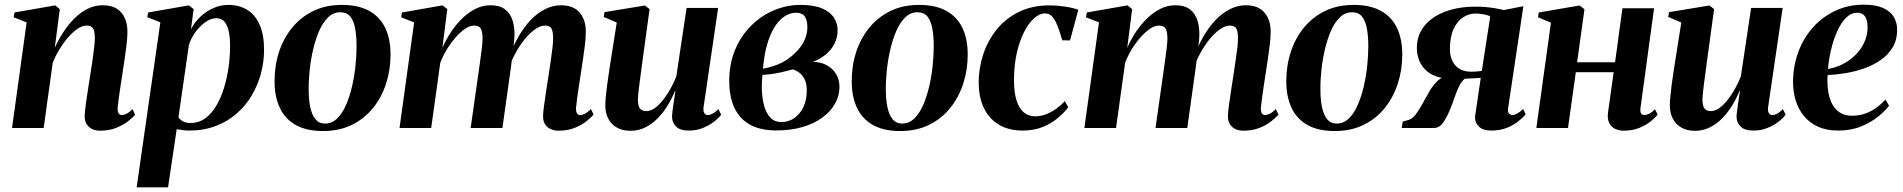

<svg xmlns="http://www.w3.org/2000/svg" viewBox="-20 -548 8146 822"><path d="M214.5 -343Q229 -376 249.8 -408.2Q270.5 -440.5 296.8 -467.2Q323 -494 354 -509.8Q385 -525.5 419.5 -525.5Q472.5 -525.5 499 -494.5Q525.5 -463.5 525.5 -412.5Q525.5 -388.5 522.2 -360.2Q519 -332 514.5 -302Q510 -272 505.5 -242Q501.5 -215 496.8 -184.8Q492 -154.5 488.5 -128Q485 -101.5 483.5 -85Q483.5 -67.5 488.8 -61.5Q494 -55.5 501.5 -55.5Q510.5 -55.5 522 -61.2Q533.5 -67 547.5 -80.5L558.5 -57Q548 -44 527.5 -28.2Q507 -12.5 477.2 -0.5Q447.5 11.5 407.5 11.5Q389.5 11.5 374.8 4.5Q360 -2.5 351.2 -16.2Q342.5 -30 342.5 -51.5Q342.5 -61 344.8 -80.2Q347 -99.5 350.5 -123.8Q354 -148 358 -173.5Q362 -199 365.5 -221.5Q369.5 -246 373 -269.8Q376.5 -293.5 379.5 -315.2Q382.5 -337 384.2 -355Q386 -373 386 -385Q386 -403.5 382.8 -415.5Q379.5 -427.5 371.8 -433Q364 -438.5 350 -438.5Q332.5 -438.5 311.8 -424.5Q291 -410.5 271 -387.2Q251 -364 233.8 -335.8Q216.5 -307.5 205.5 -278L167 0H31.5L94 -452L38.5 -474L42 -494.5L216 -525L236 -509Z M565 254 666.5 -452.5 610.5 -474.5 614 -494.5 788.5 -525 809 -509 797.5 -422Q812 -451.5 836.8 -475.2Q861.5 -499 892.5 -513Q923.5 -527 957.5 -527Q1004 -527 1038.5 -505.8Q1073 -484.5 1091.8 -441.5Q1110.5 -398.5 1110.5 -334.5Q1110.5 -283 1097 -232.8Q1083.5 -182.5 1057.2 -138.5Q1031 -94.5 992 -60.8Q953 -27 902.2 -8Q851.5 11 789 11Q776.5 11 763 9.2Q749.5 7.5 736.5 5L699.5 254ZM744 -45.5Q751 -35 763.8 -28.2Q776.5 -21.5 796 -21.5Q831.5 -21.5 859 -41.8Q886.5 -62 906.5 -96.2Q926.5 -130.5 939.5 -173.2Q952.5 -216 958.8 -262Q965 -308 965 -350.5Q965 -389 959 -415.5Q953 -442 940.2 -456Q927.5 -470 906 -470Q882.5 -470 858.2 -452.5Q834 -435 815.2 -408.5Q796.5 -382 788.5 -354.5Z M1443.5 -527Q1515 -527 1561 -501.2Q1607 -475.5 1629.5 -428Q1652 -380.5 1652 -314.5Q1652 -249.5 1633 -190.5Q1614 -131.5 1577.2 -85.8Q1540.5 -40 1486.5 -13.5Q1432.5 13 1363 13Q1292 13 1246 -13Q1200 -39 1177.8 -86.8Q1155.5 -134.5 1155.5 -198Q1155 -265 1174.2 -324.5Q1193.5 -384 1230.8 -429.5Q1268 -475 1321.5 -501Q1375 -527 1443.5 -527ZM1436.5 -495.5Q1407.5 -495.5 1385.2 -474.2Q1363 -453 1347.2 -417.5Q1331.5 -382 1321.2 -338.8Q1311 -295.5 1306 -250Q1301 -204.5 1301.5 -165Q1301.5 -121 1308.5 -88.2Q1315.5 -55.5 1330.8 -37.2Q1346 -19 1371.5 -19Q1400.5 -19 1422.8 -40.2Q1445 -61.5 1460.8 -97.2Q1476.5 -133 1486.8 -176.5Q1497 -220 1501.8 -265Q1506.5 -310 1506.5 -350Q1506.5 -393 1500.5 -425.8Q1494.5 -458.5 1479.8 -477Q1465 -495.5 1436.5 -495.5Z M1895 -509 1874 -343Q1888 -376 1909 -408.2Q1930 -440.5 1956.8 -467Q1983.5 -493.5 2014.5 -509.5Q2045.5 -525.5 2080.5 -525.5Q2119 -525.5 2142.2 -508Q2165.5 -490.5 2175.2 -458.2Q2185 -426 2182 -382.5Q2181.5 -374.5 2180 -362Q2178.5 -349.5 2176.5 -335.2Q2174.5 -321 2172 -308L2157 -294.5Q2174.5 -347 2198.8 -389.5Q2223 -432 2252.2 -462.5Q2281.5 -493 2314.5 -509.2Q2347.5 -525.5 2382 -525.5Q2434.5 -525.5 2461.2 -494.5Q2488 -463.5 2488 -412.5Q2488 -388.5 2484.8 -360.5Q2481.5 -332.5 2477 -302.2Q2472.5 -272 2468 -242Q2464 -215 2459.2 -184.8Q2454.5 -154.5 2451 -128Q2447.5 -101.5 2446 -85Q2446 -67.5 2451 -61.5Q2456 -55.5 2464 -55.5Q2473 -55.5 2484.5 -61.2Q2496 -67 2510 -81L2521.5 -57.5Q2510.5 -44.5 2490.2 -28.5Q2470 -12.5 2440.2 -0.5Q2410.5 11.5 2370.5 11.5Q2352.5 11.5 2337.2 4.5Q2322 -2.5 2313.5 -16.2Q2305 -30 2305 -51Q2305 -64.5 2308.8 -93.2Q2312.5 -122 2318 -156.8Q2323.5 -191.5 2328 -221.5Q2333 -254 2337.5 -285.2Q2342 -316.5 2345.2 -342.5Q2348.5 -368.5 2348 -385Q2348 -413 2341 -425.8Q2334 -438.5 2313 -438.5Q2294 -438.5 2271.8 -423.2Q2249.5 -408 2227.2 -381Q2205 -354 2185.8 -318.5Q2166.5 -283 2154 -242.5L2175.5 -327.5Q2173.5 -309.5 2171.8 -294.8Q2170 -280 2168 -265.2Q2166 -250.5 2163.5 -232L2131 0H1995L2026.5 -221.5Q2031 -254 2035.5 -285.5Q2040 -317 2043 -343Q2046 -369 2046 -384.5Q2045.5 -413 2038.2 -425.8Q2031 -438.5 2009.5 -438.5Q1992 -438.5 1971.5 -424.8Q1951 -411 1930.8 -388Q1910.5 -365 1893.2 -336.8Q1876 -308.5 1865 -279.5L1826 0H1690.5L1753 -452L1697.5 -474L1701 -494.5L1875 -525Z M2679 12Q2645 12 2621 -1.8Q2597 -15.5 2584.2 -39.8Q2571.5 -64 2571.5 -96.5Q2571.5 -111 2573.5 -133Q2575.5 -155 2578.8 -179.8Q2582 -204.5 2585.5 -227.8Q2589 -251 2591.5 -268L2620.5 -451.5L2564.5 -475.5L2568 -496L2741 -524.5L2761 -509L2730 -282.5Q2727.5 -263 2724.2 -239Q2721 -215 2718 -191.8Q2715 -168.5 2713 -150.2Q2711 -132 2711 -123.5Q2711 -106.5 2714.2 -95.2Q2717.5 -84 2725.5 -78.2Q2733.5 -72.5 2747.5 -72.5Q2771 -72.5 2794.8 -94.2Q2818.5 -116 2839.8 -150Q2861 -184 2875.5 -221L2919.5 -514H3054.5L2992 -88Q2990 -71.5 2995.5 -63.5Q3001 -55.5 3010 -55.5Q3019.5 -55.5 3031.5 -61.8Q3043.5 -68 3055.5 -81L3067.5 -57Q3055 -40.5 3034.2 -25Q3013.5 -9.5 2986.8 0.8Q2960 11 2930 11Q2891.5 11 2874.5 -6Q2857.5 -23 2857 -49.5Q2857 -54.5 2858.5 -66.8Q2860 -79 2862.2 -95Q2864.5 -111 2867 -127.8Q2869.5 -144.5 2871.5 -158.5L2870 -159Q2856.5 -126 2837.8 -95.5Q2819 -65 2795 -40.8Q2771 -16.5 2742 -2.2Q2713 12 2679 12Z M3303 10.5Q3250.5 10.5 3212.5 -4.2Q3174.5 -19 3150 -46.8Q3125.5 -74.5 3113.8 -113.5Q3102 -152.5 3102 -200.5Q3102 -275 3127.2 -335Q3152.5 -395 3195.8 -438Q3239 -481 3293.8 -504Q3348.5 -527 3406.5 -527Q3465 -527 3500 -511.8Q3535 -496.5 3550.5 -472Q3566 -447.5 3566 -419Q3566 -388.5 3553.2 -362.2Q3540.5 -336 3516.5 -315.8Q3492.5 -295.5 3460 -283Q3493 -283 3518.8 -269.2Q3544.5 -255.5 3559.2 -231.5Q3574 -207.5 3574 -176Q3574 -138.5 3555.2 -104.8Q3536.5 -71 3501.2 -45Q3466 -19 3415.8 -4.2Q3365.5 10.5 3303 10.5ZM3325.5 -25.5Q3355.5 -25.5 3379.8 -42Q3404 -58.5 3418.8 -88.2Q3433.5 -118 3434 -157.5Q3434.5 -184.5 3427 -203.2Q3419.5 -222 3406 -233.5Q3392.5 -245 3375 -251Q3364 -248.5 3350.8 -245Q3337.5 -241.5 3323.2 -238.2Q3309 -235 3293 -232.5Q3282 -231 3270 -229.5Q3258 -228 3244.5 -227.5Q3243 -216.5 3242.2 -203Q3241.5 -189.5 3241.5 -175.5Q3241.5 -135.5 3249.8 -101.2Q3258 -67 3276.5 -46.2Q3295 -25.5 3325.5 -25.5ZM3246.5 -254Q3270 -258 3290.5 -264.8Q3311 -271.5 3328 -280.2Q3345 -289 3356.5 -298Q3381 -316 3398.8 -336.8Q3416.5 -357.5 3426.5 -381.5Q3436.5 -405.5 3436.5 -431Q3436.5 -462 3425.2 -477.8Q3414 -493.5 3388.5 -493.5Q3361 -493.5 3337 -476.8Q3313 -460 3294.2 -429Q3275.5 -398 3263.2 -353.8Q3251 -309.5 3246.5 -254Z M3914.5 -527Q3986 -527 4032 -501.2Q4078 -475.5 4100.5 -428Q4123 -380.5 4123 -314.5Q4123 -249.5 4104 -190.5Q4085 -131.5 4048.2 -85.8Q4011.5 -40 3957.5 -13.5Q3903.5 13 3834 13Q3763 13 3717 -13Q3671 -39 3648.8 -86.8Q3626.5 -134.5 3626.5 -198Q3626 -265 3645.2 -324.5Q3664.5 -384 3701.8 -429.5Q3739 -475 3792.5 -501Q3846 -527 3914.5 -527ZM3907.5 -495.5Q3878.5 -495.5 3856.2 -474.2Q3834 -453 3818.2 -417.5Q3802.5 -382 3792.2 -338.8Q3782 -295.5 3777 -250Q3772 -204.5 3772.5 -165Q3772.5 -121 3779.5 -88.2Q3786.5 -55.5 3801.8 -37.2Q3817 -19 3842.5 -19Q3871.5 -19 3893.8 -40.2Q3916 -61.5 3931.8 -97.2Q3947.5 -133 3957.8 -176.5Q3968 -220 3972.8 -265Q3977.5 -310 3977.5 -350Q3977.5 -393 3971.5 -425.8Q3965.5 -458.5 3950.8 -477Q3936 -495.5 3907.5 -495.5Z M4357.5 11Q4270.5 11 4220.5 -43.5Q4170.5 -98 4170 -194.5Q4170 -256.5 4189.5 -315.5Q4209 -374.5 4247.2 -422Q4285.5 -469.5 4342.5 -497.2Q4399.5 -525 4473.5 -525Q4502 -525 4536.8 -520.2Q4571.5 -515.5 4596.5 -506L4561 -375L4528 -375.5Q4515.5 -418 4505 -443Q4494.5 -468 4482.8 -479.2Q4471 -490.5 4453.5 -490.5Q4430 -490.5 4406.5 -469.2Q4383 -448 4363.5 -409.2Q4344 -370.5 4332.5 -318Q4321 -265.5 4321 -202Q4321.5 -150 4332.5 -116.5Q4343.5 -83 4363.5 -66.5Q4383.5 -50 4411.5 -50Q4436.5 -50 4460 -59.5Q4483.5 -69 4503.8 -83.8Q4524 -98.5 4538.5 -115L4553.5 -89Q4536.5 -66 4509 -42.8Q4481.5 -19.5 4443.8 -4.2Q4406 11 4357.5 11Z M4827 -509 4806 -343Q4820 -376 4841 -408.2Q4862 -440.5 4888.8 -467Q4915.5 -493.5 4946.5 -509.5Q4977.5 -525.5 5012.5 -525.5Q5051 -525.5 5074.2 -508Q5097.5 -490.5 5107.2 -458.2Q5117 -426 5114 -382.5Q5113.5 -374.5 5112 -362Q5110.5 -349.5 5108.5 -335.2Q5106.5 -321 5104 -308L5089 -294.5Q5106.5 -347 5130.8 -389.5Q5155 -432 5184.2 -462.5Q5213.5 -493 5246.5 -509.2Q5279.5 -525.5 5314 -525.5Q5366.5 -525.5 5393.2 -494.5Q5420 -463.5 5420 -412.5Q5420 -388.5 5416.8 -360.5Q5413.5 -332.5 5409 -302.2Q5404.5 -272 5400 -242Q5396 -215 5391.2 -184.8Q5386.5 -154.5 5383 -128Q5379.5 -101.5 5378 -85Q5378 -67.5 5383 -61.5Q5388 -55.5 5396 -55.5Q5405 -55.5 5416.5 -61.2Q5428 -67 5442 -81L5453.5 -57.5Q5442.5 -44.5 5422.2 -28.5Q5402 -12.5 5372.2 -0.5Q5342.5 11.5 5302.5 11.5Q5284.5 11.5 5269.2 4.5Q5254 -2.5 5245.5 -16.2Q5237 -30 5237 -51Q5237 -64.5 5240.8 -93.2Q5244.5 -122 5250 -156.8Q5255.5 -191.5 5260 -221.5Q5265 -254 5269.5 -285.2Q5274 -316.5 5277.2 -342.5Q5280.5 -368.5 5280 -385Q5280 -413 5273 -425.8Q5266 -438.5 5245 -438.5Q5226 -438.5 5203.8 -423.2Q5181.5 -408 5159.2 -381Q5137 -354 5117.8 -318.5Q5098.5 -283 5086 -242.5L5107.5 -327.5Q5105.5 -309.5 5103.8 -294.8Q5102 -280 5100 -265.2Q5098 -250.5 5095.5 -232L5063 0H4927L4958.5 -221.5Q4963 -254 4967.5 -285.5Q4972 -317 4975 -343Q4978 -369 4978 -384.5Q4977.5 -413 4970.2 -425.8Q4963 -438.5 4941.5 -438.5Q4924 -438.5 4903.5 -424.8Q4883 -411 4862.8 -388Q4842.5 -365 4825.2 -336.8Q4808 -308.5 4797 -279.5L4758 0H4622.5L4685 -452L4629.5 -474L4633 -494.5L4807 -525Z M5775 -527Q5846.5 -527 5892.5 -501.2Q5938.5 -475.5 5961 -428Q5983.5 -380.5 5983.5 -314.5Q5983.5 -249.5 5964.5 -190.5Q5945.5 -131.5 5908.8 -85.8Q5872 -40 5818 -13.5Q5764 13 5694.5 13Q5623.5 13 5577.5 -13Q5531.5 -39 5509.2 -86.8Q5487 -134.5 5487 -198Q5486.5 -265 5505.8 -324.5Q5525 -384 5562.2 -429.5Q5599.5 -475 5653 -501Q5706.5 -527 5775 -527ZM5768 -495.5Q5739 -495.5 5716.8 -474.2Q5694.5 -453 5678.8 -417.5Q5663 -382 5652.8 -338.8Q5642.5 -295.5 5637.5 -250Q5632.5 -204.5 5633 -165Q5633 -121 5640 -88.2Q5647 -55.5 5662.2 -37.2Q5677.5 -19 5703 -19Q5732 -19 5754.2 -40.2Q5776.5 -61.5 5792.2 -97.2Q5808 -133 5818.2 -176.5Q5828.5 -220 5833.2 -265Q5838 -310 5838 -350Q5838 -393 5832 -425.8Q5826 -458.5 5811.2 -477Q5796.5 -495.5 5768 -495.5Z M6501 -81.5 6512 -58.5Q6502 -46.5 6482 -30Q6462 -13.5 6432.5 -1.2Q6403 11 6364 11Q6328.5 11 6311.2 -6.5Q6294 -24 6295 -48.5L6319.5 -215Q6311 -214 6298.5 -213.2Q6286 -212.5 6273.2 -212Q6260.5 -211.5 6251 -211Q6236 -198.5 6225.5 -176.2Q6215 -154 6206.2 -127.8Q6197.5 -101.5 6187 -77Q6172 -41 6156.5 -20.5Q6141 0 6118 0H5981L5985.5 -27.5L6010.5 -34.5Q6027.5 -39.5 6042 -59.2Q6056.5 -79 6070.8 -105.5Q6085 -132 6100.2 -157.8Q6115.5 -183.5 6134.2 -201.5Q6153 -219.5 6177 -221.5L6196 -211Q6158 -211 6129.8 -220.8Q6101.5 -230.5 6083.2 -248.5Q6065 -266.5 6055.8 -289.8Q6046.5 -313 6046 -339Q6045 -395 6077 -435.5Q6109 -476 6166 -497.8Q6223 -519.5 6297 -519.5Q6319.5 -519.5 6340 -517.8Q6360.5 -516 6380 -512.8Q6399.5 -509.5 6418 -505L6502 -521.5L6436.5 -84.5Q6434 -67.5 6440.8 -61.5Q6447.5 -55.5 6454 -55.5Q6463.5 -55.5 6475.5 -62Q6487.5 -68.5 6501 -81.5ZM6324 -244.5 6360 -477Q6354.5 -481 6344.8 -483.8Q6335 -486.5 6322.2 -488.2Q6309.5 -490 6295.5 -490Q6268 -490 6243.2 -473.5Q6218.5 -457 6203 -423.2Q6187.5 -389.5 6187.5 -338Q6187.5 -294 6211.2 -267.5Q6235 -241 6279 -241Q6287.5 -241 6295.8 -241.5Q6304 -242 6311.5 -243Q6319 -244 6324 -244.5Z M7003.5 -87Q7001 -68.5 7006.5 -62Q7012 -55.5 7019.5 -55.5Q7028.5 -55.5 7040 -61Q7051.5 -66.5 7065.5 -80L7077 -57Q7066.5 -44 7046.5 -28Q7026.5 -12 6997.5 -0.2Q6968.5 11.5 6930 11.5Q6912.5 11.5 6896 4.2Q6879.5 -3 6870 -20.5Q6860.5 -38 6864.5 -67.5L6888.5 -239H6726.5L6693 0H6557.5L6620 -451L6564.5 -474L6568 -494.5L6742.5 -524.5L6763.5 -508.5L6732 -281.5H6894.5L6926 -512.5H7061.5Z M7236.5 12Q7202.5 12 7178.5 -1.8Q7154.5 -15.5 7141.8 -39.8Q7129 -64 7129 -96.5Q7129 -111 7131 -133Q7133 -155 7136.2 -179.8Q7139.5 -204.5 7143 -227.8Q7146.5 -251 7149 -268L7178 -451.5L7122 -475.5L7125.5 -496L7298.5 -524.5L7318.5 -509L7287.5 -282.5Q7285 -263 7281.8 -239Q7278.5 -215 7275.5 -191.8Q7272.5 -168.5 7270.5 -150.2Q7268.5 -132 7268.5 -123.5Q7268.5 -106.5 7271.8 -95.2Q7275 -84 7283 -78.2Q7291 -72.5 7305 -72.5Q7328.5 -72.5 7352.2 -94.2Q7376 -116 7397.2 -150Q7418.5 -184 7433 -221L7477 -514H7612L7549.5 -88Q7547.5 -71.5 7553 -63.5Q7558.5 -55.5 7567.5 -55.5Q7577 -55.5 7589 -61.8Q7601 -68 7613 -81L7625 -57Q7612.5 -40.5 7591.8 -25Q7571 -9.5 7544.2 0.8Q7517.5 11 7487.5 11Q7449 11 7432 -6Q7415 -23 7414.5 -49.5Q7414.5 -54.5 7416 -66.8Q7417.5 -79 7419.8 -95Q7422 -111 7424.5 -127.8Q7427 -144.5 7429 -158.5L7427.5 -159Q7414 -126 7395.2 -95.5Q7376.5 -65 7352.5 -40.8Q7328.5 -16.5 7299.5 -2.2Q7270.5 12 7236.5 12Z M8067.5 -95.5Q8052.5 -75 8022.2 -50Q7992 -25 7948.5 -7Q7905 11 7849.5 11Q7799.5 11 7763 -5.8Q7726.5 -22.5 7702.8 -51.8Q7679 -81 7667.8 -118Q7656.5 -155 7656.5 -195Q7656.5 -265 7679 -325.5Q7701.5 -386 7742.5 -431.5Q7783.5 -477 7838.8 -502.5Q7894 -528 7959.5 -528Q8009.5 -528 8041 -514.2Q8072.5 -500.5 8087.2 -476.5Q8102 -452.5 8102 -421.5Q8102.5 -378 8083.2 -345.8Q8064 -313.5 8032 -291.2Q8000 -269 7961 -255.2Q7922 -241.5 7881 -234.8Q7840 -228 7804.5 -227Q7802 -192 7806.5 -160.5Q7811 -129 7823 -104.8Q7835 -80.5 7856.2 -66.5Q7877.5 -52.5 7909 -52.5Q7940 -52.5 7966.2 -62Q7992.5 -71.5 8014 -87.5Q8035.5 -103.5 8052 -121.5ZM7931.5 -493.5Q7904.5 -493.5 7883 -471.5Q7861.5 -449.5 7845.5 -414Q7829.5 -378.5 7819.5 -336.2Q7809.5 -294 7806 -253Q7830 -256.5 7854.2 -266.5Q7878.5 -276.5 7900.5 -292.8Q7922.5 -309 7939.2 -330.2Q7956 -351.5 7965.8 -377.2Q7975.5 -403 7975.5 -432.5Q7975 -465.5 7963.5 -479.5Q7952 -493.5 7931.5 -493.5Z"/></svg>

Font: Merriweather 120pt
Style: Bold Italic
Weight: 700
Italic angle: -7.8°
Version: Version 2.101